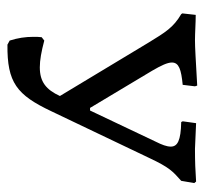

<svg xmlns="http://www.w3.org/2000/svg" viewBox="-37 -507 550 516"><g transform="rotate(90 238.0 -249.0)"><path d="M468 -501C439 -499 414 -498 380 -498L311 -501L306 -465L308 -461C358 -460 374 -451 374 -433C374 -422 369 -409 361 -393L277 -216H270L170 -383C156 -407 148 -424 148 -436C148 -455 167 -461 208 -465L212 -498L210 -504C138 -500 108 -498 88 -498C69 -498 41 -500 20 -500L16 -464L18 -461C54 -440 67 -418 94 -374L238 -135C221 -98 200 -81 161 -81C142 -81 119 -85 89 -93L80 -86C79 -79 79 -71 79 -64C79 -42 82 -22 89 0L100 6C202 7 235 -19 279 -112L405 -376C430 -429 440 -438 466 -461L472 -496Z"/></g></svg>

Font: Alegreya SC
Style: Regular
Weight: 400
Designer: Juan Pablo del Peral
Foundry: Huerta Tipografica
Version: Version 2.007;PS 002.007;hotconv 1.0.88;makeotf.lib2.5.64775